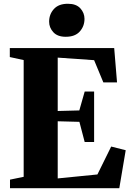

<svg xmlns="http://www.w3.org/2000/svg" viewBox="-20 -998 697 1018"><path d="M105.5 -60.5V-679.5L32 -695.5V-743H585.5L600.5 -561H528L479 -679L286 -692.5V-409.5L400.5 -412.5L429 -512.5H479V-245H429L401 -352L286 -355V-52L496.5 -73L569.5 -221L646.5 -201.5L612.5 0H33V-45.5ZM328 -803Q285 -803 262.8 -827.2Q240.5 -851.5 240.5 -883Q240.5 -922.5 265.8 -950.2Q291 -978 339.5 -978H340.5Q384 -978 406 -953.8Q428 -929.5 428 -898Q428 -859 403 -831Q378 -803 329 -803Z"/></svg>

Font: Merriweather 72pt Black
Style: Regular
Weight: 900
Version: Version 2.100